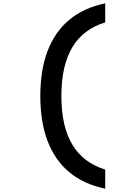

<svg xmlns="http://www.w3.org/2000/svg" viewBox="-20 -954 790 1148"><path d="M609 -820Q477 -780 412 -670.5Q347 -561 347 -380Q347 -199 412 -90Q477 19 609 60V174Q482 148 395.5 76.5Q309 5 265 -109.5Q221 -224 221 -380Q221 -536 265 -650.5Q309 -765 395.5 -836.5Q482 -908 609 -934Z"/></svg>

Font: Martian Mono SemiExpanded Medium
Style: Regular
Weight: 500
Width: 6
Designer: Roman Shamin
Foundry: Evil Martians
Version: Version 1.000